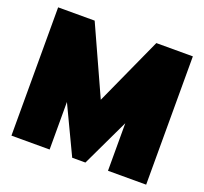

<svg xmlns="http://www.w3.org/2000/svg" viewBox="-121 -841 1046 983"><g transform="rotate(20 402.0 -349.5)"><path d="M35 -699H234L402 -329L570 -699H769V0H561V-259L438 0H366L243 -259V0H35Z"/></g></svg>

Font: Readiness Black
Style: Regular
Weight: 900
Designer: Katatrad Team
Foundry: CadsonDemak
Version: Version 1.00;April 23, 2019;FontCreator 11.5.0.2425 64-bit; 